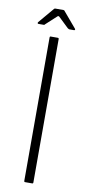

<svg xmlns="http://www.w3.org/2000/svg" viewBox="-91 -838 399 874"><g transform="rotate(10 108.5 -401.0)"><path d="M130 -5Q130 0 125 0H92Q88 0 88 -5V-668Q88 -673 92 -673H125Q130 -673 130 -668ZM27 -720Q24 -720 23.5 -722.5Q23 -725 24 -727L85 -799Q87 -802 91 -802H128Q133 -802 134 -799L195 -727Q197 -725 196 -722.5Q195 -720 192 -720H169Q168 -720 166 -721.5Q164 -723 162 -724L115 -769Q111 -772 107 -769L58 -724Q57 -722 55.5 -721Q54 -720 51 -720Z"/></g></svg>

Font: Glory Thin ExtraLight
Style: Regular
Weight: 250
Version: Version 1.011